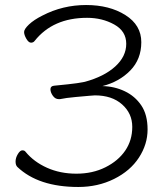

<svg xmlns="http://www.w3.org/2000/svg" viewBox="-20 -730 659 765"><path d="M214 -335Q200 -335 190.5 -348.5Q181 -362 181 -374.5Q181 -387 195.5 -388.5Q210 -390 249.5 -394Q289 -398 318 -404Q395 -425 439 -465Q483 -505 483 -555.5Q483 -606 435 -632.5Q387 -659 327 -659Q191 -659 118 -567Q113 -560 103.5 -560Q94 -560 85 -575.5Q76 -591 76 -602.5Q76 -614 95.5 -632.5Q115 -651 149 -668Q230 -710 323 -710Q416 -710 479.5 -670Q543 -630 543 -562Q543 -494 499 -449Q455 -404 388 -387Q436 -386 477 -366.5Q518 -347 543 -310Q568 -273 568 -214Q568 -155 533.5 -102Q499 -49 434.5 -17Q370 15 292 15Q133 15 49 -65Q42 -72 42 -86.5Q42 -101 51 -116Q60 -131 69 -131Q78 -131 82 -125Q115 -85 167.5 -61.5Q220 -38 284.5 -38Q349 -38 400 -63.5Q451 -89 479 -130Q507 -171 507 -224.5Q507 -278 466.5 -314Q426 -350 358 -350Q354 -350 337.5 -348.5Q321 -347 281.5 -343.5Q242 -340 219 -335Z"/></svg>

Font: ToneOZ-Pinyin-WenKai-Light
Style: Light
Weight: 300
Designer: Fontworks Inc.
Foundry: ToneOZ
Version: Version 0.240331